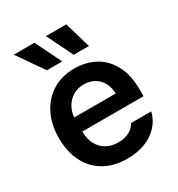

<svg xmlns="http://www.w3.org/2000/svg" viewBox="-182 -876 930 1004"><g transform="rotate(-30 283.5 -373.5)"><path d="M37.1 -261.7Q37.1 -343.3 68.4 -405.5Q99.6 -467.8 156.5 -502.4Q213.4 -537.1 288.1 -537.1Q355.5 -537.1 410.4 -508.3Q465.3 -479.5 497.8 -419.2Q530.3 -358.9 530.3 -269.5V-230.5H160.2Q160.6 -186 177.7 -153.6Q194.8 -121.1 225.1 -104Q255.4 -86.9 295.9 -86.9Q335.4 -86.9 363.3 -102.1Q391.1 -117.2 403.3 -141.6H525.4Q514.2 -95.7 482.9 -61.3Q451.7 -26.9 403.6 -8.1Q355.5 10.7 294.9 10.7Q215.8 10.7 157.5 -22.7Q99.1 -56.2 68.1 -117.7Q37.1 -179.2 37.1 -261.7ZM411.1 -315.4Q410.6 -351.6 395.5 -379.9Q380.4 -408.2 353 -424.3Q325.7 -440.4 290 -440.4Q253.4 -440.4 224.9 -423.6Q196.3 -406.7 179.7 -378.2Q163.1 -349.6 160.6 -315.4ZM50.8 -757.8H175.8L252.9 -600.6H160.2ZM245.1 -757.8H368.2L414.1 -600.6H322.3Z"/></g></svg>

Font: Pretendard SemiBold
Style: Regular
Weight: 600
Designer: Base glyphs from Inter by Rasmus Andersson; Hangeul glyphs from Noto Sans CJK(Source Han Sans) by Jang Soo-young and Kan
Foundry: Kil Hyung-jin
Version: Version 1.309